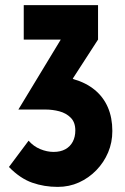

<svg xmlns="http://www.w3.org/2000/svg" viewBox="-20 -720 491 752"><path d="M268 -410 265 -412 364 -565V-700H73V-565H218L52 -291H158Q186 -291 212.5 -284Q239 -277 257 -259Q275 -241 275 -209Q275 -184 265 -165Q255 -146 236 -135.5Q217 -125 190 -125Q164 -125 137.5 -136Q111 -147 92 -169L15 -66Q59 -21 106 -4.5Q153 12 206 12Q251 12 289.5 -5.5Q328 -23 357.5 -53.5Q387 -84 403.5 -123Q420 -162 420 -207Q420 -259 402.5 -299.5Q385 -340 351 -368Q317 -396 268 -410Z"/></svg>

Font: Advent Pro ExtraBold
Style: Regular
Weight: 800
Designer: VivaRado, Andreas Kalpakidis
Foundry: VivaRado, Andreas Kalpakidis
Version: Version 3.000